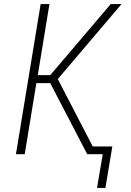

<svg xmlns="http://www.w3.org/2000/svg" viewBox="-20 -755 640 940"><path d="M496 165H455L483 0H407L226 -348H158L101 0H58L179 -735H222L165 -387H226L522 -735H575L263 -368L434 -38H530Z"/></svg>

Font: Iosevka XLt Ex Obl
Style: Regular
Weight: 200
Width: 7
Italic angle: -9°
Monospace: yes
Designer: Belleve Invis
Foundry: Belleve Invis
Version: Version 32.5.0; ttfautohint (v1.8.4)